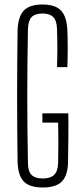

<svg xmlns="http://www.w3.org/2000/svg" viewBox="-20 -826 360 852"><path d="M170 6Q111 6 85.5 -20.5Q60 -47 58 -108Q56 -259 56 -399.5Q56 -540 58 -690Q60 -752 85.5 -779Q111 -806 169 -806Q225 -806 250.5 -779.5Q276 -753 279 -692Q282 -610 279 -528H233Q236 -613 233 -697Q232 -734 216.5 -750Q201 -766 169 -766Q135 -766 120 -750Q105 -734 104 -697Q101 -542 101 -400Q101 -258 104 -103Q104 -67 119.5 -50.5Q135 -34 170 -34Q204 -34 220.5 -50.5Q237 -67 238 -103Q240 -192 238 -282H168V-323H283Q284 -287 283.5 -235.5Q283 -184 282 -108Q281 -47 254.5 -20.5Q228 6 170 6Z"/></svg>

Font: Big Shoulders Display Light
Style: Regular
Weight: 300
Designer: Patric King
Foundry: XO Type Co
Version: Version 1.000; ttfautohint (v1.8.2)